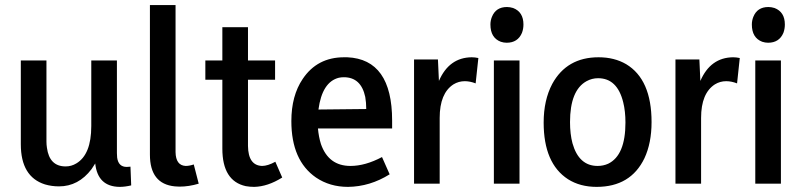

<svg xmlns="http://www.w3.org/2000/svg" viewBox="-20 -728 3180 761"><path d="M454.1 12.7Q475.6 12.7 500 6.8L497.1 -67.4Q490.2 -66.4 482.4 -66.4Q449.2 -66.4 444.3 -103.5Q443.4 -111.3 443.4 -121.1V-488.3H341.8V-228.5Q341.8 -115.2 282.2 -80.1Q262.7 -68.4 240.2 -68.4Q175.8 -68.4 166 -142.6Q164.1 -154.3 164.1 -167V-488.3H62.5V-156.2Q62.5 -27.3 158.2 2.9Q184.6 10.7 213.9 10.7Q291 10.7 342.8 -57.6Q350.6 -69.3 357.4 -80.1Q367.2 11.7 454.1 12.7Z M691.4 11.7Q728.5 11.7 767.6 0L748 -76.2Q730.5 -70.3 715.8 -70.3Q676.8 -72.3 675.8 -125V-708H574.2V-115.2Q574.2 1 672.9 10.7Q682.6 11.7 691.4 11.7Z M1098.6 -24.4 1071.3 -86.9Q1041 -70.3 1018.6 -70.3Q963.9 -72.3 962.9 -149.4V-412.1H1070.3V-488.3H962.9V-620.1H861.3V-488.3H793.9V-412.1H861.3V-138.7Q861.3 -10.7 954.1 9.8Q970.7 12.7 987.3 12.7Q1041 11.7 1098.6 -24.4Z M1524.4 -37.1 1494.1 -105.5Q1427.7 -70.3 1369.1 -70.3Q1282.2 -70.3 1252 -157.2Q1243.2 -185.5 1240.2 -218.8H1534.2V-250Q1534.2 -493.2 1356.4 -501Q1349.6 -501 1343.8 -501Q1237.3 -501 1179.7 -415Q1134.8 -348.6 1134.8 -248Q1134.8 -91.8 1232.4 -24.4Q1287.1 12.7 1359.4 12.7Q1446.3 11.7 1524.4 -37.1ZM1342.8 -421.9Q1411.1 -421.9 1427.7 -343.8Q1431.6 -321.3 1431.6 -295.9L1242.2 -293.9Q1256.8 -403.3 1323.2 -419.9Q1333 -421.9 1342.8 -421.9Z M1722.7 0V-260.7Q1722.7 -358.4 1777.3 -393.6Q1797.9 -406.2 1822.3 -406.2Q1842.8 -406.2 1865.2 -397.5L1876 -498Q1862.3 -501 1849.6 -501Q1759.8 -500 1719.7 -407.2L1715.8 -492.2H1621.1V0Z M2039.1 0V-488.3H1937.5V0ZM2054.7 -630.9Q2054.7 -680.7 2013.7 -696.3Q2001 -700.2 1989.3 -700.2Q1945.3 -700.2 1929.7 -661.1Q1923.8 -646.5 1923.8 -630.9Q1923.8 -578.1 1964.8 -562.5Q1976.6 -558.6 1988.3 -558.6Q2032.2 -558.6 2048.8 -597.7Q2054.7 -613.3 2054.7 -630.9Z M2348.6 -70.3Q2274.4 -70.3 2249 -160.2Q2239.3 -197.3 2239.3 -244.1Q2239.3 -370.1 2304.7 -406.2Q2326.2 -418 2350.6 -418Q2426.8 -418 2450.2 -322.3Q2459 -287.1 2459 -242.2Q2459 -112.3 2390.6 -79.1Q2371.1 -70.3 2348.6 -70.3ZM2352.5 -501Q2226.6 -501 2168.9 -395.5Q2134.8 -331.1 2134.8 -242.2Q2134.8 -80.1 2231.4 -17.6Q2279.3 12.7 2344.7 12.7Q2479.5 12.7 2534.2 -100.6Q2562.5 -161.1 2562.5 -244.1Q2562.5 -413.1 2461.9 -473.6Q2415 -501 2352.5 -501Z M2758.8 0V-260.7Q2758.8 -358.4 2813.5 -393.6Q2834 -406.2 2858.4 -406.2Q2878.9 -406.2 2901.4 -397.5L2912.1 -498Q2898.4 -501 2885.7 -501Q2795.9 -500 2755.9 -407.2L2752 -492.2H2657.2V0Z M3075.2 0V-488.3H2973.6V0ZM3090.8 -630.9Q3090.8 -680.7 3049.8 -696.3Q3037.1 -700.2 3025.4 -700.2Q2981.4 -700.2 2965.8 -661.1Q2960 -646.5 2960 -630.9Q2960 -578.1 3001 -562.5Q3012.7 -558.6 3024.4 -558.6Q3068.4 -558.6 3085 -597.7Q3090.8 -613.3 3090.8 -630.9Z"/></svg>

Font: Yaldevi Colombo SemiBold
Style: Regular
Weight: 600
Designer: Sol Matas, Denzil Rajitha, Kosala Senevirathne and Pathum Egodawatta
Foundry: Mooniak
Version: Version 1.020 ; ttfautohint (v1.6)